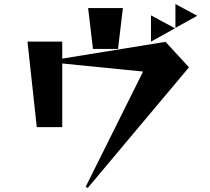

<svg xmlns="http://www.w3.org/2000/svg" viewBox="-20 -850 1040 950"><path d="M404 74 688 -496 288 -536V-221H162L116 -644H288V-560L799 -643L915 -517L414 80ZM588 -810 564 -608H440L416 -810ZM727 -774 846 -710 727 -644ZM848 -830 956 -772 848 -712Z"/></svg>

Font: Tiejili SC
Style: Regular
Weight: 400
Designer: Buernia
Foundry: Ershou Xiaoxi Press
Version: Version 1.100